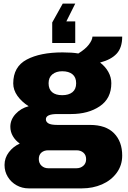

<svg xmlns="http://www.w3.org/2000/svg" viewBox="-20 -829 707 1059"><path d="M5 81Q5 42 29 10.5Q53 -21 89 -37Q65 -54 51 -78Q37 -102 37 -130Q37 -169 66 -200.5Q95 -232 138 -243Q99 -268 76 -300.5Q53 -333 53 -369Q53 -461 127.5 -500.5Q202 -540 325 -540Q379 -540 412 -534Q451 -558 470 -583Q489 -608 490 -627H654Q654 -566 623.5 -533Q593 -500 532 -484Q561 -462 577.5 -432.5Q594 -403 594 -370Q594 -286 530.5 -243Q467 -200 372 -200H296Q233 -200 233 -171Q233 -157 247 -148.5Q261 -140 296 -140H476Q564 -140 609 -94Q654 -48 654 29Q654 83 623.5 124.5Q593 166 542.5 188Q492 210 432 210H138Q102 210 71.5 193Q41 176 23 146.5Q5 117 5 81ZM400 -370Q400 -403 379.5 -419.5Q359 -436 323 -436Q290 -436 269 -419Q248 -402 248 -370Q248 -337 267.5 -320.5Q287 -304 323 -304Q359 -304 379.5 -320.5Q400 -337 400 -370ZM402 99Q424 99 439.5 85.5Q455 72 455 49Q455 26 440 13Q425 0 402 0H246Q223 0 208.5 12.5Q194 25 194 48Q194 71 209 85Q224 99 246 99ZM268 -705 326 -809H395L346 -711H395V-592H268Z"/></svg>

Font: Archivo Black
Style: Regular
Weight: 400
Designer: Hector Gatti
Foundry: Omnibus-Type
Version: Version 1.101; ttfautohint (v1.8)